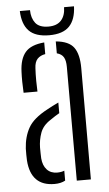

<svg xmlns="http://www.w3.org/2000/svg" viewBox="-54 -786 470 828"><g transform="rotate(-5 181.0 -372.0)"><path d="M49.5 -397.5Q48 -422 47.8 -445.2Q47.5 -468.5 48.5 -489Q50.5 -544 74.8 -572.5Q99 -601 157 -606V-555.5Q135.5 -552 123 -538.8Q110.5 -525.5 109.5 -498Q108 -472.5 108.2 -443.2Q108.5 -414 109.5 -397.5ZM245 0V-492.5Q245 -519.5 236.5 -534.2Q228 -549 207 -554.5V-606Q263.5 -601 285 -571.2Q306.5 -541.5 306.5 -482L306 0ZM38.5 -105Q38 -118.5 37.8 -130.5Q37.5 -142.5 38 -157Q41 -208.5 62.8 -246.8Q84.5 -285 145 -317Q156 -323 168.8 -329.8Q181.5 -336.5 195 -342.5V-296.5Q186 -291.5 176.2 -285.2Q166.5 -279 155 -271Q122 -250 111 -219.5Q100 -189 99.5 -156Q99.5 -142 99.8 -130.2Q100 -118.5 100.5 -109Q103 -78 119.5 -60Q136 -42 164 -42Q182 -42 195 -47.5V-4.5Q176 6 148.5 6Q46.5 6 38.5 -105ZM181.5 -635Q122 -635 94 -663.8Q66 -692.5 64 -750H108Q108.5 -715.5 125.2 -694Q142 -672.5 181.5 -672.5Q218 -672.5 236.5 -693Q255 -713.5 255.5 -750H298.5Q296.5 -693 268.8 -664Q241 -635 181.5 -635Z"/></g></svg>

Font: Big Shoulders Stencil Text Light
Style: Regular
Weight: 300
Designer: Patric King
Foundry: XO Type Co
Version: Version 1.000